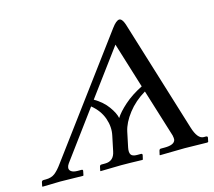

<svg xmlns="http://www.w3.org/2000/svg" viewBox="-96 -776 999 895"><g transform="rotate(-15 403.5 -328.0)"><path d="M570.8 -330.1 502.9 -549.8 338.9 -328.1Q379.9 -304.2 403.3 -271.5Q426.8 -238.8 431.2 -214.8Q447.3 -240.7 483.2 -272.5Q519 -304.2 570.8 -330.1ZM436 -71.8Q431.2 -48.8 438 -37.8Q444.8 -26.9 466.8 -26.9H485.8Q493.7 -26.9 492.2 -19L487.8 0L485.8 2Q419.9 0 382.8 0L283.2 2L282.2 0L286.1 -19Q288.1 -26.9 294.9 -26.9H313Q355 -26.9 363.8 -71.8L378.9 -144Q387.7 -184.1 372.8 -226.6Q357.9 -269 318.8 -300.8L149.9 -71.8Q143.1 -62 142.1 -55.2Q139.2 -43 149.2 -34.9Q159.2 -26.9 181.2 -26.9H199.2Q207 -26.9 205.1 -19L201.2 0L199.2 2Q113.3 0 89.8 0L3.9 2L2 0L5.9 -19Q7.8 -26.9 16.1 -26.9H26.9Q53.7 -26.9 70.8 -40Q87.9 -53.2 107.9 -81.1L513.2 -627.9Q535.2 -657.7 549.8 -658.2Q564 -658.2 574.2 -627.9L741.2 -85.9Q759.3 -26.9 789.1 -26.9H798.8Q808.6 -26.9 807.1 -19L803.2 0L798.8 2Q727.1 0 689 0L569.8 2L568.8 0L573.2 -19Q575.2 -26.9 582 -26.9H600.1Q647.9 -26.9 652.8 -50.8Q653.8 -57.6 650.9 -71.8L579.1 -303.2Q527.3 -272.5 493.7 -228.8Q460 -185.1 451.2 -144Z"/></g></svg>

Font: Linux Libertine
Style: Italic
Weight: 400
Italic angle: -12°
Designer: Philipp H. Poll
Foundry: Philipp H. Poll
Version: Version 5.1.6 ; ttfautohint (v0.9)